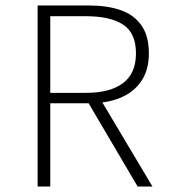

<svg xmlns="http://www.w3.org/2000/svg" viewBox="-20 -679 640 699"><path d="M117 0V-659H305Q371 -659 419.5 -642Q468 -625 495 -586.5Q522 -548 522 -485Q522 -425 495 -384.5Q468 -344 419.5 -323.5Q371 -303 305 -303H163V0ZM163 -341H293Q381 -341 428 -376.5Q475 -412 475 -485Q475 -559 428 -589.5Q381 -620 293 -620H163ZM295 -316 339 -329 535 0H481Z"/></svg>

Font: Source Code Pro ExtraLight Light
Style: Regular
Weight: 300
Monospace: yes
Version: Version 1.018;hotconv 1.0.116;makeotfexe 2.5.65601